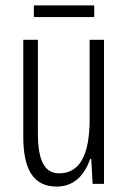

<svg xmlns="http://www.w3.org/2000/svg" viewBox="-20 -679 472 709"><path d="M328 -659H105V-616H328ZM364 -532H311V-240C311 -103 273 -39 198 -39C146 -39 120 -84 120 -185V-532H66V-173C66 -56 102 10 189 10C257 10 294 -37 313 -92H317L322 0H364Z"/></svg>

Font: Noto Sans Lao Looped ExtraCondensed Light
Style: Regular
Weight: 300
Width: 2
Designer: Mark Frömberg, Ben Mitchell
Foundry: The Fontpad Ltd
Version: Version 1.002